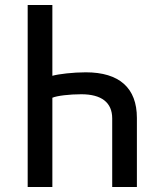

<svg xmlns="http://www.w3.org/2000/svg" viewBox="-20 -750 640 770"><path d="M91 -730V0H190V-358C208 -366 259 -372 306 -372C387 -372 430 -339 430 -275V0H529V-277C529 -397 459 -460 324 -460C273 -460 214 -453 190 -446V-730Z"/></svg>

Font: Tekne LDO Medium
Style: Regular
Weight: 500
Monospace: yes
Designer: Alessio Laiso, Mario Rullo, Paolo Rosset
Foundry: Alessio Laiso
Version: Version 1.000;hotconv 1.0.109;makeotfexe 2.5.65596